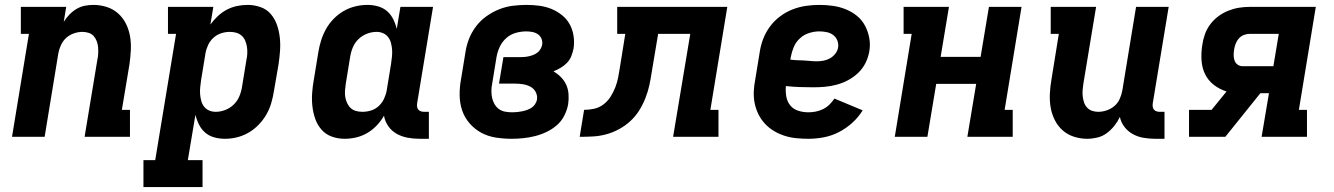

<svg xmlns="http://www.w3.org/2000/svg" viewBox="-20 -558 5440 783"><path d="M29 0 98 -420H65V-530H250L240 -469Q250 -485 263 -498.5Q276 -512 292 -521.5Q308 -531 325.5 -534.5Q343 -538 361 -538Q389 -538 415.5 -529.5Q442 -521 462 -503Q482 -485 494 -460.5Q506 -436 510.5 -409Q515 -382 513.5 -353Q512 -324 508 -296L477 -110H510V0H325L377 -314Q380 -327 380.5 -340Q381 -353 380 -365.5Q379 -378 374.5 -390Q370 -402 362 -411Q354 -420 341.5 -424Q329 -428 316 -428Q299 -428 281.5 -422Q264 -416 250.5 -404Q237 -392 229 -375Q221 -358 218 -341L162 0Z M565 205V95H613L698 -420H665V-530H850L838 -458Q851 -476 868 -492Q885 -508 905 -518.5Q925 -529 946.5 -533.5Q968 -538 990 -538Q1017 -538 1042.5 -529Q1068 -520 1084.5 -500.5Q1101 -481 1109.5 -456.5Q1118 -432 1121 -405.5Q1124 -379 1122 -351Q1120 -323 1116 -296L1097 -186Q1093 -161 1086 -137Q1079 -113 1066 -90.5Q1053 -68 1034.5 -49Q1016 -30 993.5 -17Q971 -4 946.5 2Q922 8 897 8Q874 8 853 2Q832 -4 816.5 -17.5Q801 -31 791.5 -50Q782 -69 777 -90Q777 -90 777 -90Q777 -90 777 -90L746 95H806V205ZM860 -102Q879 -102 898.5 -109.5Q918 -117 933 -131.5Q948 -146 956 -165Q964 -184 967 -204L985 -314Q988 -327 988.5 -341Q989 -355 987 -367.5Q985 -380 980 -392Q975 -404 965.5 -412.5Q956 -421 943.5 -424.5Q931 -428 917 -428Q900 -428 882.5 -422.5Q865 -417 851 -404.5Q837 -392 829 -375Q821 -358 818 -341L800 -231Q798 -217 796.5 -202.5Q795 -188 796 -174.5Q797 -161 800.5 -147.5Q804 -134 812 -123.5Q820 -113 832.5 -107.5Q845 -102 860 -102Z M1385 8Q1358 8 1333 -1Q1308 -10 1291 -29.5Q1274 -49 1265.5 -73.5Q1257 -98 1254 -124.5Q1251 -151 1253 -179Q1255 -207 1260 -234L1278 -344Q1282 -369 1289.5 -393Q1297 -417 1309.5 -439.5Q1322 -462 1340.5 -481Q1359 -500 1381.5 -513Q1404 -526 1429 -532Q1454 -538 1478 -538Q1501 -538 1522 -532Q1543 -526 1558.5 -512.5Q1574 -499 1583.5 -480Q1593 -461 1598 -440Q1598 -440 1598 -440Q1598 -440 1598 -440L1613 -530H1746L1681 -136Q1680 -129 1681 -122.5Q1682 -116 1686 -111Q1690 -106 1696.5 -104Q1703 -102 1709 -102H1729V8H1691Q1666 8 1642 3.5Q1618 -1 1597.5 -12.5Q1577 -24 1563.5 -43.5Q1550 -63 1546 -86Q1534 -65 1516.5 -46.5Q1499 -28 1477.5 -15.5Q1456 -3 1432.5 2.5Q1409 8 1385 8ZM1458 -102Q1476 -102 1493.5 -107.5Q1511 -113 1524.5 -125.5Q1538 -138 1546 -155Q1554 -172 1557 -189L1575 -299Q1577 -313 1578.5 -327.5Q1580 -342 1579 -355.5Q1578 -369 1574.5 -382.5Q1571 -396 1563 -406.5Q1555 -417 1542.5 -422.5Q1530 -428 1516 -428Q1496 -428 1476.5 -420.5Q1457 -413 1442 -398.5Q1427 -384 1419 -365Q1411 -346 1408 -326L1390 -216Q1388 -203 1387 -189Q1386 -175 1388 -162.5Q1390 -150 1395.5 -138Q1401 -126 1410 -117.5Q1419 -109 1431.5 -105.5Q1444 -102 1458 -102Z M2067 8Q2034 8 2002 3Q1970 -2 1943 -16.5Q1916 -31 1895.5 -54.5Q1875 -78 1865 -107Q1855 -136 1854.5 -169Q1854 -202 1860 -234L1878 -344Q1882 -372 1892.5 -399Q1903 -426 1921 -450Q1939 -474 1963.5 -491.5Q1988 -509 2015.5 -520Q2043 -531 2071.5 -534.5Q2100 -538 2127 -538Q2154 -538 2180 -534.5Q2206 -531 2229 -521.5Q2252 -512 2271.5 -496.5Q2291 -481 2303 -459.5Q2315 -438 2319 -412Q2323 -386 2319 -360Q2316 -345 2310 -329.5Q2304 -314 2292.5 -302Q2281 -290 2266.5 -281.5Q2252 -273 2237 -267Q2253 -258 2267 -244Q2281 -230 2289 -212.5Q2297 -195 2298.5 -174.5Q2300 -154 2297 -133Q2293 -110 2281.5 -87Q2270 -64 2251 -47.5Q2232 -31 2209 -20Q2186 -9 2162 -3Q2138 3 2114 5.5Q2090 8 2067 8ZM2069 -100Q2079 -100 2089 -101Q2099 -102 2109 -104Q2119 -106 2129 -109.5Q2139 -113 2147.5 -118.5Q2156 -124 2162 -133Q2168 -142 2170 -152Q2172 -169 2164.5 -183Q2157 -197 2143 -204.5Q2129 -212 2112.5 -214.5Q2096 -217 2080 -217H2015L2033 -325H2098Q2107 -325 2116 -325.5Q2125 -326 2134.5 -328Q2144 -330 2153.5 -333.5Q2163 -337 2171 -343Q2179 -349 2184 -357.5Q2189 -366 2191 -375Q2193 -388 2188.5 -399.5Q2184 -411 2174 -418Q2164 -425 2151.5 -427.5Q2139 -430 2126 -430Q2105 -430 2083.5 -424Q2062 -418 2045 -403Q2028 -388 2018.5 -368Q2009 -348 2005 -326L1987 -216Q1984 -202 1984 -187Q1984 -172 1987 -158.5Q1990 -145 1997 -133Q2004 -121 2015 -113Q2026 -105 2040.5 -102.5Q2055 -100 2069 -100Z M2344 0 2362 -110Q2382 -110 2403 -114.5Q2424 -119 2441.5 -132.5Q2459 -146 2470.5 -164.5Q2482 -183 2489.5 -202.5Q2497 -222 2501 -242.5Q2505 -263 2508 -283L2530 -420H2497V-530H2946L2877 -110H2910V0H2725L2795 -420H2664L2638 -265Q2634 -238 2628.5 -212Q2623 -186 2612.5 -159Q2602 -132 2587 -108Q2572 -84 2551 -64.5Q2530 -45 2504 -31Q2478 -17 2451.5 -10Q2425 -3 2398 -1.5Q2371 0 2344 0Z M3277 8Q3252 8 3227 5.5Q3202 3 3179 -4.5Q3156 -12 3136 -24Q3116 -36 3100 -53Q3084 -70 3073.5 -91Q3063 -112 3058 -135.5Q3053 -159 3054 -184Q3055 -209 3060 -234L3078 -344Q3082 -372 3092 -398.5Q3102 -425 3119.5 -449Q3137 -473 3161 -491Q3185 -509 3212 -519.5Q3239 -530 3266.5 -534Q3294 -538 3322 -538Q3350 -538 3377.5 -534Q3405 -530 3429.5 -520Q3454 -510 3474.5 -493.5Q3495 -477 3507.5 -453.5Q3520 -430 3525 -403Q3530 -376 3525 -348Q3521 -324 3509.5 -301Q3498 -278 3479.5 -260.5Q3461 -243 3438.5 -231Q3416 -219 3391.5 -212.5Q3367 -206 3343.5 -204Q3320 -202 3296 -202Q3268 -202 3240.5 -203Q3213 -204 3185 -207Q3183 -186 3186.5 -165Q3190 -144 3202.5 -128.5Q3215 -113 3235 -106.5Q3255 -100 3277 -100Q3292 -100 3307 -103Q3322 -106 3336.5 -113Q3351 -120 3362.5 -131.5Q3374 -143 3383 -156L3498 -108Q3481 -80 3455.5 -57Q3430 -34 3400.5 -19Q3371 -4 3339.5 2Q3308 8 3277 8ZM3310 -308Q3324 -308 3338 -310.5Q3352 -313 3364.5 -320Q3377 -327 3386.5 -339Q3396 -351 3398 -365Q3400 -380 3394.5 -393.5Q3389 -407 3377.5 -415.5Q3366 -424 3351 -427Q3336 -430 3321 -430Q3301 -430 3280 -423.5Q3259 -417 3242.5 -402Q3226 -387 3217.5 -367Q3209 -347 3205 -326L3203 -315Q3216 -313 3229.5 -312.5Q3243 -312 3256.5 -311.5Q3270 -311 3283.5 -309.5Q3297 -308 3310 -308Z M3629 0 3698 -420H3665V-530H3850L3816 -326H3979L4013 -530H4146L4077 -110H4110V0H3925L3961 -216H3798L3762 0Z M4414 8Q4386 8 4359.5 -0.5Q4333 -9 4313 -27Q4293 -45 4281 -69.5Q4269 -94 4264.5 -121Q4260 -148 4261.5 -177Q4263 -206 4268 -234L4298 -420H4265V-530H4450L4398 -216Q4396 -203 4395 -190Q4394 -177 4395.5 -164.5Q4397 -152 4401 -140Q4405 -128 4413.5 -119Q4422 -110 4434 -106Q4446 -102 4459 -102Q4476 -102 4493.5 -108Q4511 -114 4525 -126Q4539 -138 4546.5 -155Q4554 -172 4557 -189L4613 -530H4746L4681 -136Q4680 -129 4681 -122.5Q4682 -116 4686 -111Q4690 -106 4696.5 -104Q4703 -102 4709 -102H4729V8H4691Q4667 8 4643.5 4Q4620 0 4600 -11Q4580 -22 4566 -40Q4552 -58 4547 -81Q4538 -62 4524.5 -45Q4511 -28 4493.5 -15Q4476 -2 4455 3Q4434 8 4414 8Z M4829 0V-110H4921L4982 -185Q4953 -194 4930 -212Q4907 -230 4894.5 -255.5Q4882 -281 4880 -312Q4878 -343 4883 -374Q4886 -396 4893.5 -417.5Q4901 -439 4915 -458Q4929 -477 4948.5 -491.5Q4968 -506 4989.5 -514.5Q5011 -523 5033 -526.5Q5055 -530 5077 -530H5346L5277 -110H5310V0H5125L5155 -178H5120L4977 0ZM5048 -288H5173L5195 -420H5077Q5065 -420 5053 -415.5Q5041 -411 5032.5 -401.5Q5024 -392 5019.5 -380.5Q5015 -369 5013 -357Q5011 -345 5011 -333.5Q5011 -322 5014.5 -311.5Q5018 -301 5027 -294.5Q5036 -288 5048 -288Z"/></svg>

Font: Iosevka Slab XBdEx
Style: Italic
Weight: 800
Width: 7
Italic angle: -9°
Monospace: yes
Designer: Belleve Invis
Foundry: Belleve Invis
Version: Version 11.1.1; ttfautohint (v1.8.3)